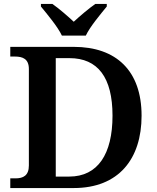

<svg xmlns="http://www.w3.org/2000/svg" viewBox="-20 -951 792 971"><path d="M293 -771H414C435 -816 489 -880 520 -918V-931H462C430 -909 383 -869 353 -841C323 -869 277 -909 245 -931H187V-918C218 -880 272 -816 293 -771ZM32 0H353C580 0 696 -147 696 -366C696 -593 568 -714 353 -714H32V-665H56C95 -665 126 -653 126 -602V-114C126 -63 97 -49 59 -49H32ZM330 -58H262V-657H331C475 -657 549 -559 549 -366C549 -172 475 -58 330 -58Z"/></svg>

Font: Noto Serif Gurmukhi SemiBold
Style: Regular
Weight: 600
Designer: Vaibhav Singh and the Monotype Design Team
Foundry: Monotype Imaging Inc.
Version: Version 2.004